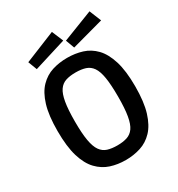

<svg xmlns="http://www.w3.org/2000/svg" viewBox="-210 -1032 1096 1182"><g transform="rotate(-30 338.0 -441.5)"><path d="M338 14Q281 14 231.5 -2Q182 -18 143.5 -58Q105 -98 83.5 -169Q62 -240 62 -351Q62 -461 83.5 -531.5Q105 -602 143.5 -641.5Q182 -681 231.5 -696.5Q281 -712 338 -712Q394 -712 444 -696.5Q494 -681 532 -641.5Q570 -602 592 -531.5Q614 -461 614 -351Q614 -240 592 -169Q570 -98 532 -58Q494 -18 444 -2Q394 14 338 14ZM338 -90Q378 -90 407 -99.5Q436 -109 454.5 -135Q473 -161 482 -212.5Q491 -264 491 -348Q491 -433 482.5 -484.5Q474 -536 455.5 -562.5Q437 -589 408 -598.5Q379 -608 338 -608Q297 -608 268 -598.5Q239 -589 220.5 -562.5Q202 -536 193 -484.5Q184 -433 184 -348Q184 -264 193 -212.5Q202 -161 221 -134.5Q240 -108 269 -99Q298 -90 338 -90ZM142 -745 118 -808 337 -897 371 -816ZM408 -745 385 -807 601 -891 635 -807Z"/></g></svg>

Font: Ruda
Style: Bold
Weight: 700
Designer: Mariela Monsalve and Angelina Sanchez
Foundry: Mariela Monsalve and Angelina Sanchez
Version: Version 2.000